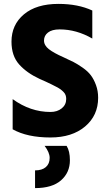

<svg xmlns="http://www.w3.org/2000/svg" viewBox="-20 -698 554 986"><path d="M484 -196Q484 -105 417 -48.5Q350 8 239 8Q120 8 45 -34V-189Q136 -123 239 -123Q274 -123 297 -141.5Q320 -160 320 -190Q320 -200 317 -209Q314 -218 306 -226Q298 -234 290.5 -239.5Q283 -245 268.5 -252.5Q254 -260 244 -265Q234 -270 214.5 -279Q195 -288 183 -293Q118 -323 78.5 -367Q39 -411 39 -484Q39 -571 103 -624.5Q167 -678 280 -678Q381 -678 454 -644V-500Q373 -547 286 -547Q247 -547 226.5 -531Q206 -515 206 -490Q206 -465 231 -445.5Q256 -426 306 -404Q337 -390 357.5 -379.5Q378 -369 404.5 -350.5Q431 -332 446.5 -311.5Q462 -291 473 -261Q484 -231 484 -196ZM339 125Q339 188 293.5 228Q248 268 160 268V177Q196 177 215.5 160Q235 143 235 113Q235 85 209 51H322Q339 78 339 125Z"/></svg>

Font: Hind Siliguri
Style: Bold
Weight: 700
Designer: Jyotish Sonowal
Foundry: Indian Type Foundry
Version: Version 1.001;PS 1.0;hotconv 1.0.86;makeotf.lib2.5.63406; tt